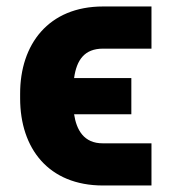

<svg xmlns="http://www.w3.org/2000/svg" viewBox="-20 -566 530 596"><path d="M299.8 -121.1C239.7 -120.6 217.3 -163.6 210 -211.4H387.7V-323.7H210C217.8 -380.4 242.7 -415 299.8 -415H450.2V-545.9H299.8C130.9 -545.9 42 -428.7 42.5 -274.4V-260.7C42.5 -105.5 130.4 9.8 299.8 9.8H450.2V-121.1Z"/></svg>

Font: Inter ExtraBold
Style: Regular
Weight: 800
Designer: Rasmus Andersson
Foundry: rsms
Version: Version 4.001;git-9221beed3